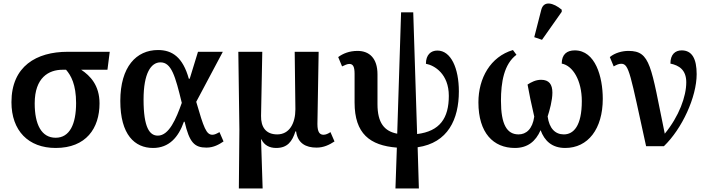

<svg xmlns="http://www.w3.org/2000/svg" viewBox="-20 -830 4020 1090"><path d="M296 10C469 10 545 -102 545 -243C545 -346 492 -400 441 -434H590L603 -536H364C187 -536 45 -454 45 -250C45 -88 141 10 296 10ZM296 -48C215 -48 177 -124 177 -243C177 -390 257 -434 335 -434H355C383 -402 412 -350 412 -245C412 -126 376 -48 296 -48Z M849 10C939 10 993 -50 1024 -139H1028C1055 -21 1084 8 1152 8C1194 8 1225 -11 1249 -27L1226 -80C1210 -71 1198 -65 1186 -65C1151 -65 1137 -104 1094 -252L1245 -536H1104L1057 -383H1052C1018 -505 958 -546 877 -546C754 -546 663 -451 663 -257C663 -65 745 10 849 10ZM876 -60C830 -60 795 -104 795 -265C795 -414 837 -476 891 -476C953 -476 975 -399 1012 -246C980 -156 940 -60 876 -60Z M1336 240H1471L1462 -39H1464C1480 -6 1509 10 1548 10C1612 10 1639 -27 1657 -84H1661C1670 -16 1717 8 1777 8C1818 8 1850 -8 1879 -27L1856 -80C1843 -71 1829 -65 1817 -65C1796 -65 1782 -78 1782 -126L1789 -536H1653L1657 -210C1657 -130 1623 -67 1554 -67C1488 -67 1461 -110 1462 -172L1469 -536H1333L1339 -94Z M2225 240H2358L2351 6C2523 -19 2585 -153 2585 -311C2585 -443 2540 -543 2463 -543C2426 -543 2398 -519 2398 -468C2447 -459 2528 -410 2528 -286C2528 -159 2477 -85 2348 -69L2326 -760H2257L2235 -71C2162 -85 2123 -132 2123 -239V-408C2123 -499 2077 -541 2010 -541C1963 -541 1927 -526 1900 -506L1922 -453C1937 -460 1951 -467 1963 -467C1983 -467 1993 -454 1993 -411V-248C1993 -71 2080 -4 2233 8Z M3057 -604 3169 -763V-775C3121 -815 3067 -828 3053 -775L3013 -619ZM2903 10C2975 10 3021 -27 3049 -91C3071 -31 3113 10 3189 10C3318 10 3402 -98 3402 -269C3402 -394 3360 -544 3243 -544C3199 -544 3169 -522 3169 -469C3233 -457 3283 -372 3283 -256C3283 -115 3236 -67 3181 -67C3132 -67 3098 -101 3089 -169C3100 -203 3116 -260 3116 -304C3116 -351 3097 -377 3052 -377C3021 -377 2995 -363 2975 -350C2983 -305 2997 -235 3013 -168C3003 -97 2967 -67 2924 -67C2858 -67 2824 -123 2824 -258C2824 -363 2841 -466 2912 -519L2892 -546C2764 -508 2696 -386 2696 -249C2696 -75 2781 10 2903 10Z M3648 0H3749C3852 -99 3935 -279 3935 -409C3935 -496 3909 -544 3850 -544C3814 -544 3786 -522 3786 -469C3834 -459 3876 -434 3876 -363C3876 -282 3835 -170 3754 -71C3675 -455 3674 -541 3548 -541C3512 -541 3471 -530 3442 -506L3464 -453C3482 -463 3493 -468 3507 -468C3552 -468 3558 -409 3648 0Z"/></svg>

Font: Noto Serif SemiBold
Style: Regular
Weight: 600
Designer: Monotype Design Team
Foundry: Monotype Imaging Inc.
Version: Version 2.013